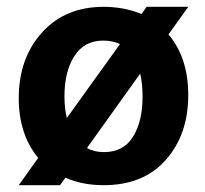

<svg xmlns="http://www.w3.org/2000/svg" viewBox="-20 -535 602 563"><path d="M532 -256Q532 -141 466.5 -66.5Q401 8 284 8Q221 8 172 -14L156 8H35L92 -72Q35 -141 35 -247Q35 -364 103 -439.5Q171 -515 284 -515Q343 -515 395 -494L410 -515H532L474 -434Q532 -366 532 -256ZM169 -253Q169 -217 176 -189L332 -406Q309 -416 283 -416Q227 -416 198 -370.5Q169 -325 169 -253ZM285 -89Q342 -89 370 -134Q398 -179 398 -251Q398 -290 391 -319L235 -101Q256 -89 285 -89Z"/></svg>

Font: Hind Siliguri
Style: Bold
Weight: 700
Designer: Jyotish Sonowal
Foundry: Indian Type Foundry
Version: Version 1.001;PS 1.0;hotconv 1.0.86;makeotf.lib2.5.63406; tt